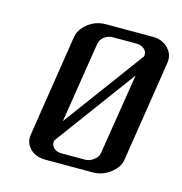

<svg xmlns="http://www.w3.org/2000/svg" viewBox="-74 -506 543 574"><g transform="rotate(15 197.0 -219.0)"><path d="M53.2 -52.7Q53.2 -55.2 54.2 -62L103 -375Q106.4 -399.9 130.4 -418.9Q153.8 -438 186 -438H331.1Q360.4 -438 378.9 -418.9Q393.6 -403.3 393.6 -383.8Q393.6 -377.9 393.1 -375L344.2 -62Q340.8 -37.1 315.4 -18.1Q291.5 0 261.2 0H116.2Q85 0 67.4 -18.1Q53.2 -33.2 53.2 -52.7ZM126 -62Q124 -48.3 132.8 -39.6Q141.6 -30.8 157.2 -30.8H230Q244.1 -30.8 255.9 -40Q268.1 -48.3 271 -62L311 -313ZM136.2 -125 320.8 -375Q323.2 -388.2 313.5 -397Q304.2 -405.8 289.1 -405.8H216.8Q201.2 -405.8 189.5 -397Q178.2 -388.2 175.8 -375Z"/></g></svg>

Font: Hhenum
Style: Italic
Weight: 400
Designer: T. Christopher White
Version: Version 1.0